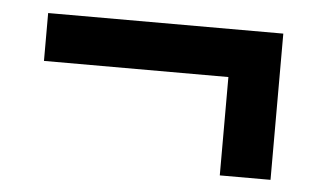

<svg xmlns="http://www.w3.org/2000/svg" viewBox="-34 -558 653 394"><g transform="rotate(5 293.0 -360.5)"><path d="M535.2 -209.5V-510.7H50.8V-412.1H430.7V-209.5Z"/></g></svg>

Font: Winston
Style: Bold
Weight: 700
Designer: Vernon Adams, Kim Jin-seong, David Berlow, Cristiano Sobral
Foundry: The Winston Project Authors
Version: Version 3.004